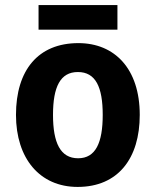

<svg xmlns="http://www.w3.org/2000/svg" viewBox="-20 -727 615 757"><path d="M443 -707H132V-610H443ZM531 -274C531 -456 432 -557 289 -557C130 -557 43 -450 43 -274C43 -102 137 10 286 10C446 10 531 -103 531 -274ZM189 -274C189 -385 218 -443 287 -443C357 -443 385 -384 385 -274C385 -164 357 -103 288 -103C218 -103 189 -164 189 -274Z"/></svg>

Font: Noto Sans Georgian SemiCondensed Bold
Style: Regular
Weight: 700
Width: 4
Designer: Monotype Design Team, Akaki Razmadze
Foundry: Google LLC
Version: Version 2.005